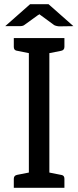

<svg xmlns="http://www.w3.org/2000/svg" viewBox="-20 -898 375 918"><path d="M216 -644V-73Q264 -64 276 -61Q288 -58 288 -43V0H46V-43Q46 -59 62 -62L118 -73V-644Q70 -653 58 -656Q46 -659 46 -674V-716H288V-674Q288 -658 272 -655ZM264 -772Q258 -772 250 -774Q242 -776 239 -778L168 -830Q164 -826 162 -826L97 -779Q92 -775 86 -774Q82 -773 72 -773H5L124 -878H212L331 -773Z"/></svg>

Font: Aleo
Style: Regular
Weight: 400
Designer: Alessio Laiso
Version: Version 1.1